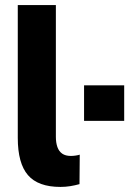

<svg xmlns="http://www.w3.org/2000/svg" viewBox="-20 -725 509 756"><path d="M218 11Q130 11 90 -35.5Q50 -82 50 -182V-705H200V-186Q200 -163 206 -146Q212 -129 225 -120Q238 -111 259 -111Q268 -111 278 -112.5Q288 -114 294 -116L293 0Q275 5 256.5 8Q238 11 218 11ZM311 -249V-389H469V-249Z"/></svg>

Font: Nunito Sans 12pt ExtraLight
Style: Weight 830 Width 84 Optical size 12.0 YTLC 445
Weight: 830
Width: 4
Designer: Vernon Adams
Foundry: Vernon Adams
Version: Version 3.101;gftools[0.9.27]